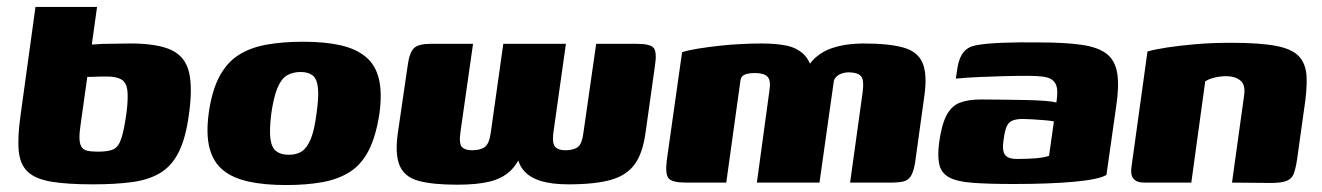

<svg xmlns="http://www.w3.org/2000/svg" viewBox="-20 -525 3800 552"><path d="M247 5Q174 5 128.5 -2.5Q83 -10 60.5 -30.5Q38 -51 34 -90Q30 -129 39 -193L82 -505H259L244 -397Q251 -397 262 -398Q273 -399 287.5 -399Q302 -399 319 -399.5Q336 -400 354 -400Q433 -400 473 -381Q513 -362 523.5 -317Q534 -272 523 -195Q514 -128 494 -88Q474 -48 441 -28Q408 -8 360 -1.5Q312 5 247 5ZM262 -89Q292 -89 306.5 -96Q321 -103 329 -127.5Q337 -152 344 -203Q349 -245 346 -266.5Q343 -288 329 -296.5Q315 -305 287 -305Q281 -305 273 -305Q265 -305 257.5 -304.5Q250 -304 243 -304Q236 -304 231 -304L212 -169Q208 -143 208.5 -127Q209 -111 214.5 -102.5Q220 -94 231.5 -91.5Q243 -89 262 -89Z M802 7Q740 7 694.5 -3Q649 -13 621 -36Q593 -59 582.5 -99Q572 -139 580 -199Q589 -264 610.5 -304.5Q632 -345 665.5 -366.5Q699 -388 745.5 -396.5Q792 -405 852 -405Q914 -405 958.5 -395Q1003 -385 1031 -362Q1059 -339 1069 -299.5Q1079 -260 1071 -199Q1061 -134 1040.5 -93.5Q1020 -53 987 -31.5Q954 -10 908 -1.5Q862 7 802 7ZM810 -80Q833 -80 848 -90Q863 -100 873.5 -125.5Q884 -151 890 -199Q897 -247 894 -273Q891 -299 878.5 -308.5Q866 -318 844 -318Q822 -318 805.5 -308.5Q789 -299 778 -273Q767 -247 760 -199Q754 -151 757.5 -125.5Q761 -100 774.5 -90Q788 -80 810 -80Z M1294 6Q1224 6 1183.5 -5Q1143 -16 1129 -49Q1115 -82 1124 -144L1152 -336Q1157 -374 1170 -386.5Q1183 -399 1218 -399H1340L1304 -147Q1299 -112 1308 -102.5Q1317 -93 1337 -93Q1362 -93 1374.5 -103Q1387 -113 1391 -144L1427 -399H1607L1571 -144Q1567 -113 1576 -103Q1585 -93 1605 -93Q1629 -93 1641.5 -102.5Q1654 -112 1658 -148L1694 -399H1811Q1850 -399 1859.5 -387Q1869 -375 1863 -336L1836 -144Q1828 -85 1805 -53Q1782 -21 1736.5 -8Q1691 5 1614 5Q1565 5 1532.5 -5.5Q1500 -16 1483.5 -37.5Q1467 -59 1465 -92H1483Q1469 -54 1446.5 -33Q1424 -12 1388 -3Q1352 6 1294 6Z M1953 0Q1913 0 1902.5 -12Q1892 -24 1897 -64L1941 -375Q1960 -381 1988.5 -385.5Q2017 -390 2049 -393.5Q2081 -397 2113 -398.5Q2145 -400 2169 -400Q2211 -400 2240.5 -394Q2270 -388 2289.5 -370Q2309 -352 2318 -314L2294 -315Q2306 -344 2327 -361.5Q2348 -379 2373 -387Q2398 -395 2421 -397.5Q2444 -400 2461 -400Q2535 -400 2576.5 -388.5Q2618 -377 2632 -345Q2646 -313 2638 -253L2611 -58Q2607 -33 2599.5 -20Q2592 -7 2578 -3.5Q2564 0 2539 0H2424Q2433 -65 2442 -129.5Q2451 -194 2460 -259Q2465 -297 2454.5 -307Q2444 -317 2420 -317Q2409 -317 2399.5 -313.5Q2390 -310 2384 -304Q2378 -298 2377 -290L2336 0H2156L2192 -264Q2197 -294 2186.5 -304.5Q2176 -315 2151 -315Q2138 -315 2129 -313Q2120 -311 2115 -306.5Q2110 -302 2109 -295L2068 0Z M2895 4Q2821 4 2775.5 0.5Q2730 -3 2708 -15.5Q2686 -28 2680.5 -52Q2675 -76 2680 -115Q2687 -166 2701 -193Q2715 -220 2739 -229.5Q2763 -239 2801 -239Q2827 -239 2860.5 -238.5Q2894 -238 2926.5 -237.5Q2959 -237 2984 -235Q3009 -233 3017 -230Q3021 -255 3019 -270Q3017 -285 3007.5 -293.5Q2998 -302 2980 -304.5Q2962 -307 2934 -307Q2900 -307 2864 -306Q2828 -305 2794 -303.5Q2760 -302 2728 -299L2733 -332Q2738 -361 2751 -376Q2764 -391 2787 -395Q2812 -400 2861.5 -402Q2911 -404 2969 -403Q3043 -403 3090.5 -396Q3138 -389 3162 -370Q3186 -351 3192 -314.5Q3198 -278 3189 -219L3161 -22Q3139 -9 3068.5 -2.5Q2998 4 2895 4ZM2905 -68Q2934 -68 2958 -70Q2982 -72 2996 -77L3010 -176Q3000 -178 2982 -179.5Q2964 -181 2947 -182Q2930 -183 2921 -183Q2904 -183 2892.5 -179Q2881 -175 2875 -163Q2869 -151 2866 -127Q2862 -105 2864.5 -92Q2867 -79 2876.5 -73.5Q2886 -68 2905 -68Z M3270 0Q3226 0 3233 -45L3279 -377Q3300 -383 3335.5 -388.5Q3371 -394 3418 -398Q3465 -402 3519 -402Q3602 -402 3649 -393Q3696 -384 3715.5 -362Q3735 -340 3736.5 -303Q3738 -266 3729 -209L3709 -66Q3705 -40 3699.5 -25.5Q3694 -11 3679 -5Q3664 1 3633 1L3522 0L3557 -252Q3561 -282 3545.5 -294Q3530 -306 3506 -306Q3489 -306 3472 -302Q3455 -298 3445 -291L3405 0Z"/></svg>

Font: Genos ExtraBold
Style: Italic
Weight: 800
Italic angle: -8°
Version: Version 1.010